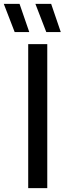

<svg xmlns="http://www.w3.org/2000/svg" viewBox="-78 -967 333 987"><path d="M67 0V-740H165V0ZM-2.5 -802 -58.5 -947H22.5L72.5 -802ZM160 -802 104 -947H185L234.5 -802Z"/></svg>

Font: Encode Sans Condensed Medium
Style: Regular
Weight: 500
Width: 3
Designer: Multiple Designers
Foundry: Impallari Type
Version: Version 2.000